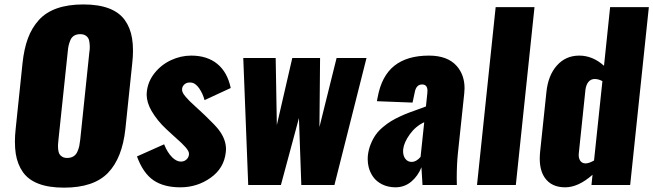

<svg xmlns="http://www.w3.org/2000/svg" viewBox="-20 -842 2974 874"><path d="M286.1 -123C277 -123 269.4 -124.8 263.4 -128.4C257.4 -132 253 -136.3 250.2 -141.4C247.5 -146.4 245.7 -153.1 244.9 -161.4C244.1 -169.7 243.8 -176.8 244.1 -182.9C244.5 -188.9 245.1 -196.6 246.1 -206.1L288.1 -604C289.1 -615.7 290.4 -625.4 292 -633.1C293.6 -640.7 296.3 -649.2 300 -658.4C303.8 -667.7 309.5 -674.7 317.1 -679.4C324.8 -684.2 334.1 -686.5 345.2 -686.5C356.3 -686.5 365.2 -683.9 372.1 -678.7C378.9 -673.5 383.3 -666.9 385.3 -658.9C387.2 -651 388.3 -642.1 388.7 -632.3C389 -622.6 388.3 -613.1 386.7 -604L345.2 -206.1C343.9 -194.7 342.4 -185.1 340.8 -177.2C339.2 -169.4 336.3 -160.9 332.3 -151.6C328.2 -142.3 322.3 -135.3 314.5 -130.4C306.6 -125.5 297.2 -123 286.1 -123ZM271.5 12.2C361.7 12.2 428.4 -10.3 471.7 -55.2C515 -100.1 541.3 -166.8 550.8 -255.4L582 -554.2C584.3 -574.4 585.4 -593.4 585.4 -611.3C585.4 -631.8 584 -650.7 581.1 -668C575.8 -699.9 564.8 -727.5 547.9 -751C530.9 -774.4 506.8 -792.1 475.3 -804C443.9 -815.8 405.3 -821.8 359.4 -821.8C313.5 -821.8 273.7 -815.9 240 -804.2C206.3 -792.5 178.7 -774.8 157.2 -751.2C135.7 -727.6 119.1 -699.8 107.2 -667.7C95.3 -635.7 87.1 -597.8 82.5 -554.2L51.3 -255.4C49 -234.9 47.9 -215.5 47.9 -197.3C47.9 -177.1 49.2 -158.5 51.8 -141.6C57 -109.7 67.8 -82 84.2 -58.6C100.7 -35.2 124.5 -17.5 155.8 -5.6C187 6.3 225.6 12.2 271.5 12.2Z M800.8 10.7C851.9 10.7 897.9 -3.7 938.7 -32.7C979.6 -61.7 1002.6 -100.4 1007.8 -148.9C1008.5 -153.5 1008.8 -158 1008.8 -162.6C1008.8 -193.8 997.1 -224.3 973.6 -253.9C963.9 -266.3 944.3 -286.6 915 -314.9L891.6 -336.9C888 -340.2 880.1 -347.4 867.9 -358.6C855.7 -369.9 847.3 -377.8 842.8 -382.3C838.2 -386.9 832.4 -393.2 825.2 -401.4C818 -409.5 813.3 -416.6 811 -422.6C808.8 -428.6 808.1 -434.2 809.1 -439.5C810.4 -447.3 814.5 -453.9 821.5 -459.5C828.5 -465 837.6 -467.3 848.6 -466.3C862.6 -465.3 875.3 -456.5 886.7 -439.9C898.1 -423.3 906.2 -405.4 911.1 -386.2L1030.3 -441.4C1020.2 -489.6 999.8 -526.2 969 -551.3C938.2 -576.3 898.8 -588.9 850.6 -588.9C818.7 -588.9 787.9 -581.9 758.3 -568.1C728.7 -554.3 703.8 -534.7 683.6 -509.3C663.4 -483.9 651.7 -455.7 648.4 -424.8C647.8 -420.2 647.5 -415.7 647.5 -411.1C647.8 -387 655.3 -362.3 669.9 -336.9C687.5 -307 709.8 -279.5 736.8 -254.4L762.7 -230.5C767.3 -226.2 774.3 -219.9 783.7 -211.4C793.1 -203 800.5 -196.2 805.9 -191.2C811.3 -186.1 817.1 -180.2 823.2 -173.3C829.4 -166.5 833.9 -160.4 836.7 -155C839.4 -149.7 840.7 -144.7 840.3 -140.1C839.7 -131 836.3 -123.4 830.1 -117.2C823.9 -111 816.7 -107.6 808.6 -106.9C807 -106.6 805.2 -106.4 803.2 -106.4C789.6 -106.8 776.4 -113.3 763.7 -126C749.3 -140.3 737.1 -160 727.1 -185.1L603.5 -129.9C622.1 -79.1 647.1 -43 678.5 -21.5C709.9 0 750.7 10.7 800.8 10.7Z M1109.9 0H1258.8L1340.8 -304.7L1351.6 0H1502.4L1648.4 -578.1H1512.2L1434.1 -263.7L1437 -578.1H1310.5L1240.2 -272.9L1234.9 -578.1H1087.4Z M1779.3 10.7C1807.3 10.7 1831.5 2.1 1852.1 -15.1C1872.6 -32.4 1888 -54.2 1898.4 -80.6C1898.4 -78.3 1900.1 -51.4 1903.3 0H2059.6C2059.2 -10.4 2059.1 -20.5 2059.1 -30.3C2059.1 -72.9 2060.9 -111.3 2064.5 -145.5L2093.3 -417C2094.2 -425.1 2094.7 -432.9 2094.7 -440.4C2094.7 -480.5 2083 -514 2059.6 -541C2031.9 -572.9 1989.6 -588.9 1932.6 -588.9C1866.2 -588.9 1813.6 -573.4 1774.9 -542.5C1736.2 -511.6 1710.9 -463.9 1699.2 -399.4C1698.9 -399.1 1698.2 -396.2 1697.3 -390.6C1696.3 -385.1 1695.8 -382 1695.8 -381.3L1857.9 -375L1867.7 -420.4C1871.9 -445.1 1883.1 -457.5 1901.4 -457.5C1917.6 -457.5 1925.8 -447.9 1925.8 -428.7C1925.8 -425.8 1925.6 -422.5 1925.3 -418.9L1918.9 -357.4C1911.5 -354.5 1899.8 -350.2 1884 -344.5C1868.2 -338.8 1854.7 -333.9 1843.5 -329.8C1832.3 -325.8 1818.5 -320 1802.2 -312.5C1786 -305 1772 -297.7 1760.3 -290.5C1748.5 -283.4 1736.1 -274.3 1722.9 -263.2C1709.7 -252.1 1698.8 -240.5 1690.2 -228.3C1681.6 -216.1 1673.9 -201.7 1667.2 -185.1C1660.6 -168.5 1656.2 -150.7 1654.3 -131.8C1654 -127.3 1653.8 -122.6 1653.8 -117.7C1653.8 -105 1655.3 -92.8 1658.2 -81.1C1662.4 -64.8 1669.4 -49.8 1679.2 -36.1C1689 -22.5 1702.5 -11.3 1719.7 -2.7C1737 5.9 1756.8 10.4 1779.3 10.7ZM1853 -105C1841 -105 1831.2 -110.4 1823.7 -121.1C1817.9 -129.9 1814.9 -140.6 1814.9 -153.3C1814.9 -156.6 1815.1 -160 1815.4 -163.6C1818 -184.1 1828.1 -206.5 1845.7 -231C1863.3 -255.4 1885.1 -273.6 1911.1 -285.6L1894.5 -127.9C1881.8 -112.6 1868 -105 1853 -105Z M2151.4 0H2328.1L2413.1 -809.6H2236.3Z M2552.7 10.7C2592.4 10.7 2634 -8.3 2677.2 -46.4L2672.4 0H2848.6L2933.6 -809.6H2757.3L2729.5 -542.5C2695.3 -573.4 2657.7 -588.9 2616.7 -588.9C2575.7 -588.9 2541.8 -573.9 2515.1 -543.9C2488.4 -514 2472.5 -473.6 2467.3 -422.9L2439 -154.3C2437.7 -142.3 2437 -130.9 2437 -120.1C2437 -83.7 2444.8 -54.4 2460.4 -32.2C2480.6 -3.6 2511.4 10.7 2552.7 10.7ZM2645 -98.1C2634 -98.5 2625.8 -102.9 2620.6 -111.3C2616.4 -118.5 2614.3 -126.8 2614.3 -136.2C2614.3 -138.5 2614.4 -141 2614.7 -143.6L2645 -433.6C2647 -448.6 2651.5 -460.4 2658.7 -469.2C2665.9 -478 2675.5 -482.4 2687.5 -482.4C2698.6 -482.4 2710.1 -479.2 2722.2 -472.7L2684.1 -111.3C2668.5 -102.5 2655.4 -98.1 2645 -98.1Z"/></svg>

Font: Oswald
Style: Heavy
Weight: 800
Designer: Vernon Adams
Foundry: Vernon Adams
Version: 3.0; ttfautohint (v0.95.6-bc232) -l 8 -r 50 -G 200 -x 0 -w "